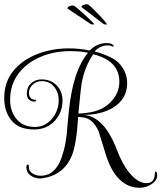

<svg xmlns="http://www.w3.org/2000/svg" viewBox="-34 -816 764 909"><path d="M627 73Q573 73 532 33.5Q491 -6 466 -87L434 -191Q408 -254 360 -260L336 -263Q328 -131 306 -79Q268 13 167 28Q165 28 162 29H157Q131 29 111 15Q91 1 91 -24Q91 -37 98 -37Q103 -37 103 -22Q103 -4 123 7Q140 16 159 16Q217 16 248 -47Q259 -70 268 -103.5Q277 -137 282 -180Q284 -210 287 -240Q290 -270 293 -300Q314 -487 383 -566Q361 -571 340 -572.5Q319 -574 299 -574Q220 -574 155 -545.5Q90 -517 52 -465.5Q14 -414 14 -343Q14 -288 45 -251.5Q76 -215 131 -215Q164 -215 189.5 -233Q215 -251 229.5 -280Q244 -309 244 -341Q244 -379 222 -405.5Q200 -432 163 -432Q139 -432 121 -415.5Q103 -399 103 -375Q103 -362 110.5 -353Q118 -344 130 -344Q136 -344 136 -340Q136 -335 131 -335Q114 -335 103.5 -344.5Q93 -354 93 -373Q93 -403 113 -421.5Q133 -440 163 -440Q207 -440 234.5 -411.5Q262 -383 262 -339Q262 -302 245 -271Q228 -240 198 -221.5Q168 -203 128 -203Q55 -203 20.5 -245.5Q-14 -288 -14 -352Q-14 -427 28.5 -479.5Q71 -532 141 -559.5Q211 -587 292 -587Q317 -587 341.5 -584.5Q366 -582 391 -577Q426 -612 470 -612Q487 -612 495.5 -607Q504 -602 504 -599Q504 -595 502 -595Q497 -597 490.5 -599Q484 -601 477 -601Q438 -601 414 -572Q428 -569 449.5 -561.5Q471 -554 494 -542.5Q517 -531 533 -513Q568 -473 568 -422Q568 -346 499 -305Q442 -272 360 -272Q459 -267 521 -103Q543 -45 572 -6Q616 51 659 51Q699 51 699 5Q699 -4 703 -4Q710 -4 710 14Q710 32 697 45Q684 58 665 65.5Q646 73 627 73ZM337 -278Q355 -279 371.5 -281Q388 -283 402 -286Q458 -298 492 -335Q531 -376 531 -429Q531 -529 407 -559Q368 -502 353 -424Q351 -414 347 -377Q343 -340 337 -278ZM458 -701 351 -783Q353 -790 363.5 -793.5Q374 -797 380 -796Q385 -795 399.5 -781Q414 -767 431.5 -749Q449 -731 461 -716.5Q473 -702 473 -701Q473 -699 458 -701ZM397 -701 285 -776Q286 -783 296 -787Q306 -791 312 -790Q317 -790 332.5 -777Q348 -764 366.5 -747Q385 -730 398.5 -716.5Q412 -703 412 -702Q412 -699 397 -701Z"/></svg>

Font: Updock
Style: Regular
Weight: 400
Designer: Robert E. Leuschke
Foundry: Robert E. Leuschke
Version: Version 1.010; ttfautohint (v1.8.4.7-5d5b)